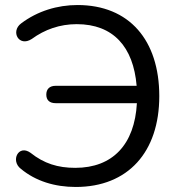

<svg xmlns="http://www.w3.org/2000/svg" viewBox="-20 -734 713 763"><path d="M281 9C489 9 613 -130 613 -352C613 -574 494 -714 288 -714C208 -714 129 -690 64 -641C21 -609 55 -546 106 -579C158 -617 218 -638 285 -638C430 -638 510 -548 523 -393H201C177 -393 164 -380 164 -358C164 -336 177 -324 201 -324H524C515 -160 428 -67 279 -67C210 -67 155 -84 101 -127C53 -161 21 -95 63 -63C122 -14 198 9 281 9Z"/></svg>

Font: SN Pro Book
Style: Regular
Weight: 350
Designer: Tobias Whetton
Foundry: Supernotes
Version: Version 1.003;Glyphs 3.3 (3324)